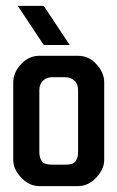

<svg xmlns="http://www.w3.org/2000/svg" viewBox="-20 -631 398 651"><path d="M128.3 -478.5 40.2 -611.2H128.3L216.4 -478.5ZM244.8 -177.1V-325.4C244.8 -338.3 240.8 -349.3 232.8 -357.2C224.9 -365.2 213.9 -369.2 201 -369.2H157.2C144.3 -369.2 133.3 -365.2 125.4 -357.2C117.4 -349.3 113.4 -338.3 113.4 -325.4V-220.9V-116.4C113.4 -101.5 116.4 -91.5 122.4 -83.6C128.4 -75.6 140.3 -72.6 157.2 -72.6H201C217.9 -72.6 229.9 -75.6 235.8 -83.6C241.8 -91.5 244.8 -101.5 244.8 -116.4ZM333.3 -353.2V-177.1V-88.6C333.3 -66.7 323.4 -46.8 305.5 -27.9C287.6 -9 266.7 0 244.8 0H157.2H113.4C91.5 0 70.6 -9 52.7 -27.9C34.8 -46.8 24.9 -66.7 24.9 -88.6V-220.9V-353.2C24.9 -375.1 34.8 -396 52.7 -414.9C70.6 -433.8 91.5 -441.8 113.4 -441.8H157.2H244.8C266.7 -441.8 287.6 -433.8 305.5 -414.9C323.4 -396 333.3 -375.1 333.3 -353.2Z"/></svg>

Font: Ulica
Style: Regular
Weight: 400
Version: Version